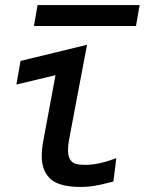

<svg xmlns="http://www.w3.org/2000/svg" viewBox="-20 -732 640 761"><path d="M145.5 -113.5Q145.5 -143.5 152 -176L200 -434L45 -397L61.5 -490.5L325 -554.5L254.5 -182.5Q249.5 -157 249.5 -137.5Q249.5 -112.5 258 -99.5Q266.5 -86.5 281 -82.5Q295.5 -78.5 318.5 -78.5Q370 -78.5 441 -105L429.5 -12.5Q385.5 -1 357.5 4Q329.5 9 299 9Q216 9 180.8 -22.2Q145.5 -53.5 145.5 -113.5ZM129 -712H533.5L519 -629H114.5Z"/></svg>

Font: JuliaMono MediumItalic
Style: Regular
Weight: 500
Italic angle: -9°
Monospace: yes
Designer: cormullion
Foundry: corm
Version: Version 0.049; ttfautohint (v1.8.4)